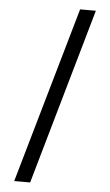

<svg xmlns="http://www.w3.org/2000/svg" viewBox="-61 -831 571 996"><g transform="rotate(5 224.5 -333.5)"><path d="M315 -792H397L135 125H52Z"/></g></svg>

Font: malayalam15
Style: Book
Weight: 400
Designer: Jelle Bosma - Monotype Design Team
Foundry: Monotype Imaging Inc.
Version: Version 2.003